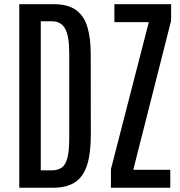

<svg xmlns="http://www.w3.org/2000/svg" viewBox="-20 -879 843 899"><path d="M70.3 0H228.5C271.5 0 305.9 -8.6 331.8 -25.9C357.7 -43.1 376.4 -70.1 387.9 -106.7C399.5 -143.3 405.3 -190.6 405.3 -248.5L404.8 -626C404.8 -674.5 399.7 -716.1 389.6 -751C379.6 -785.8 362 -812.6 336.9 -831.3C311.8 -850 276.9 -859.4 231.9 -859.4H70.3ZM170.9 -81.5V-779.3H222.7C251.6 -779.3 272.5 -767.7 285.2 -744.4C297.9 -721.1 304.2 -682.5 304.2 -628.4V-232.9C304.2 -191.6 301.2 -160 295.2 -138.2C289.1 -116.4 280.1 -101.5 268.1 -93.5C256 -85.5 240.9 -81.5 222.7 -81.5ZM499.5 0H777.3V-84H604L781.2 -782.2V-859.4H515.6V-775.4H676.8L499.5 -87.4Z"/></svg>

Font: Antonio
Style: Regular
Weight: 400
Designer: Vernon Adams
Foundry: Vernon Adams
Version: Version 1.002